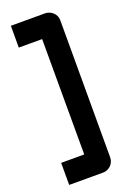

<svg xmlns="http://www.w3.org/2000/svg" viewBox="-163 -815 666 979"><g transform="rotate(-20 170.0 -325.0)"><path d="M278.2 47Q278.2 58.4 273.8 69.6Q269.3 80.7 260.4 89.6Q252.5 97.5 241.6 102.5Q230.7 107.4 218.8 107.4H33.7V-12.4H158.9L158.4 -638.6H31.7V-756.9H216.8Q229.2 -756.9 240.3 -752.2Q251.5 -747.5 259.9 -739.6Q268.3 -731.7 273.3 -721Q278.2 -710.4 278.2 -698Z"/></g></svg>

Font: AKL FREE 001
Style: Regular
Weight: 400
Designer: AKL
Foundry: AKL
Version: Version 1.00;August 10, 2024;FontCreator 13.0.0.2630 64-bit